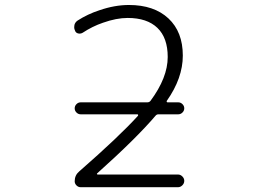

<svg xmlns="http://www.w3.org/2000/svg" viewBox="-20 -784 1040 782"><path d="M308.6 -318.4Q298.8 -318.4 291.5 -325.7Q284.2 -333 284.2 -342.8Q284.2 -352.5 291.5 -359.9Q298.8 -367.2 308.6 -367.2H580.1Q587.9 -367.2 592.8 -373Q663.1 -467.8 663.1 -551.8Q663.1 -629.9 621.1 -670.4Q579.1 -710.9 500 -710.9Q454.1 -710.9 399.4 -691.4Q356.4 -676.8 316.4 -650.4Q307.6 -645.5 297.9 -647.9Q288.1 -650.4 285.2 -660.2Q282.2 -666 282.2 -672.9Q282.2 -677.7 283.2 -682.6Q286.1 -693.4 295.9 -700.2Q336.9 -726.6 384.8 -742.2Q447.3 -763.7 504.9 -763.7Q607.4 -763.7 666 -709Q724.6 -654.3 724.6 -557.6Q724.6 -465.8 659.2 -373Q658.2 -371.1 659.2 -369.1Q660.2 -367.2 662.1 -367.2H706.1Q715.8 -367.2 723.1 -359.9Q730.5 -352.5 730.5 -342.8Q730.5 -333 723.1 -325.7Q715.8 -318.4 706.1 -318.4H625Q618.2 -318.4 613.3 -312.5Q535.2 -220.7 376 -78.1Q374 -77.1 375 -75.2Q376 -73.2 377 -73.2H705.1Q714.8 -73.2 722.7 -65.4Q730.5 -57.6 730.5 -47.4Q730.5 -37.1 722.7 -29.3Q714.8 -21.5 705.1 -21.5H308.6Q298.8 -21.5 291.5 -28.8Q284.2 -36.1 284.2 -45.9Q284.2 -70.3 302.7 -85.9Q464.8 -227.5 542 -312.5Q543 -314.5 542.5 -316.4Q542 -318.4 539.1 -318.4Z"/></svg>

Font: Rounded-X Mgen+ 2m light
Style: Regular
Weight: 200
Designer: [Source Han Sans]
Ryoko NISHIZUKA  (kana & ideographs); Paul D. Hunt (Latin, Greek & Cyrillic); Wenlong ZHANG  (bopomofo
Version: Version 1.059.20150602